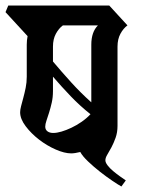

<svg xmlns="http://www.w3.org/2000/svg" viewBox="-38 -659 510 696"><path d="M388 -203Q388 -179 381 -159.5Q374 -140 366 -125Q358 -110 351 -98.5Q344 -87 344 -78Q344 -70 352 -59.5Q360 -49 372 -39Q384 -29 396.5 -20Q409 -11 418 -5L402 17Q391 11 369.5 -3.5Q348 -18 325 -36Q302 -54 281.5 -73.5Q261 -93 253 -108Q233 -103 220 -103Q196 -103 164 -117Q132 -131 103.5 -153Q75 -175 55 -201.5Q35 -228 35 -252Q35 -261 38.5 -274.5Q42 -288 46.5 -304.5Q51 -321 55 -340.5Q59 -360 59 -381V-497Q59 -513 62 -528L-18 -615L-8 -639H358L424 -567Q409 -556 398.5 -536.5Q388 -517 388 -490ZM293 -497Q293 -543 317 -567H190Q175 -556 164.5 -536.5Q154 -517 154 -490V-436Q186 -398 220 -360.5Q254 -323 293 -288ZM155 -177Q168 -177 185 -182Q202 -187 221 -196Q240 -205 258 -217.5Q276 -230 290 -245Q252 -275 218.5 -310Q185 -345 154 -381V-329Q154 -306 149.5 -286.5Q145 -267 140 -251Q135 -235 130.5 -222Q126 -209 126 -200Q126 -189 134 -183Q142 -177 155 -177Z"/></svg>

Font: Jaini
Style: Regular
Weight: 400
Designer: Girish Dalvi, Maithili Shingre
Foundry: Ek Type
Version: Version 1.001;PS 1.000;hotconv 16.6.51;makeotf.lib2.5.65220